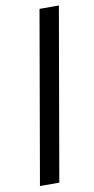

<svg xmlns="http://www.w3.org/2000/svg" viewBox="-87 -788 406 825"><g transform="rotate(-10 116.5 -375.0)"><path d="M102.5 0H18.1L148.4 -750H232.9Z"/></g></svg>

Font: TypoPRO Roboto
Style: Italic
Weight: 400
Italic angle: -12°
Designer: Google
Version: Version 2.136; 2016